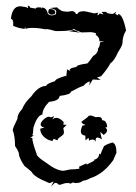

<svg xmlns="http://www.w3.org/2000/svg" viewBox="-20 -497 484 685"><path d="M194.8 162.1H189.5Q185.1 155.3 175.3 155.3L162.6 168.5L171.4 150.4Q160.6 155.3 155.8 156.2Q100.6 133.8 92.8 116.2Q86.9 110.4 67.4 95.2Q47.4 65.4 47.4 51.8Q47.4 44.4 33.7 23.9Q33.7 -10.7 25.4 -32.7Q25.4 -39.6 42 -72.8Q42 -90.3 58.6 -107.4Q68.4 -131.8 91.8 -153.3Q117.2 -190.4 144.5 -190.4Q146.5 -198.7 176.3 -207.5Q177.2 -215.8 214.8 -226.6L216.3 -223.6L219.2 -249.5L231.9 -243.2L228.5 -247.1Q229 -254.9 252.4 -257.8Q252.4 -265.6 291 -270.5Q295.9 -273.4 312 -296.9Q330.1 -307.1 330.1 -324.7Q335.9 -329.6 336.9 -345.7L352.5 -349.6H335Q334.5 -366.2 321.3 -372.6L323.2 -377.9Q315.9 -381.3 304.7 -382.3Q286.6 -382.3 270 -381.3Q255.4 -388.2 251 -388.2L245.1 -393.6Q232.4 -386.2 192.4 -386.2H178.2Q151.9 -393.1 148.9 -393.1L140.1 -392.6Q118.2 -397.5 95.7 -397.5Q86.4 -397.5 77.6 -396L71.3 -394H70.3V-402.8L67.4 -394Q47.4 -396 26.9 -404.8L27.3 -412.1Q27.3 -428.7 19 -429.7Q23.4 -474.6 52.2 -474.6H53.7Q77.6 -471.7 79.1 -468.3L80.6 -467.8L79.1 -475.6L83.5 -476.6L87.9 -469.7L107.4 -466.3Q107.9 -470.7 118.7 -470.7L127 -470.2L128.9 -465.3L129.9 -470.2Q146.5 -468.8 150.4 -448.7Q154.3 -442.9 165 -441.9Q167.5 -441.9 179.7 -446.3L180.7 -457Q178.7 -464.8 157.2 -468.3L183.1 -470.7Q196.8 -457.5 207 -456.5L220.2 -455.1L237.3 -457.5Q249.5 -455.6 250.5 -447.3L256.3 -446.8Q258.8 -457 280.3 -457Q285.6 -456.5 316.4 -449.2L330.6 -452.1L327.1 -442.9H327.6Q332.5 -442.9 335.4 -449.2L349.1 -445.3L342.3 -454.6H359.4Q359.9 -447.8 383.3 -447.3L394.5 -455.1L391.1 -447.3L402.8 -441.4L400.4 -447.3Q418 -447.3 429.7 -388.2Q417 -367.7 417 -343.8Q416.5 -334 400.9 -310.5Q388.2 -280.8 373.5 -270.5Q365.2 -253.4 340.8 -225.1L326.2 -220.7L338.9 -211.9L311 -213.4L297.9 -191.9L300.8 -206.1Q291.5 -206.1 277.3 -190.4Q271 -190.4 232.9 -169.9Q232.9 -159.7 192.9 -154.8Q190.9 -136.7 155.3 -133.8Q131.8 -109.9 131.3 -88.4Q112.3 -85.4 99.1 -41Q98.6 -20.5 95.2 -14.6L100.6 -13.7L88.4 -5.9L95.2 -4.9Q95.2 9.8 110.8 52.7Q110.8 62 144.5 83.5Q181.6 112.3 207 112.3L231 107.4Q246.1 107.4 263.2 105L262.2 97.7L288.1 85.9L289.1 90.3L317.4 75.7L313.5 73.7Q333.5 69.3 334 50.8L338.4 54.2Q343.8 39.1 349.6 27.8Q349.6 21 381.3 11.2Q395.5 16.1 395.5 47.9L383.8 74.7Q348.6 124 302.2 138.7Q290 146 274.4 148.4Q269 155.8 248 156.2L240.7 153.8L228 159.7L229.5 156.2H215.3Q211.9 156.2 194.8 162.1ZM265.6 -380.4 226.6 -385.7 243.2 -390.1ZM163.6 -444.3Q160.2 -444.8 156.2 -447.5Q152.3 -450.2 152.3 -452.6Q152.3 -464.8 158.2 -464.8Q177.2 -464.8 177.2 -451.2Q177.2 -448.2 171.9 -446.3Q166.5 -444.3 163.6 -444.3ZM167.2 5.9Q149.6 3.5 136.5 -9Q123.4 -21.5 123.4 -37.9L138.7 -41.8Q125 -44.9 125 -52.7Q125 -61.3 135.9 -70.9Q146.9 -80.5 153.9 -80.5Q158.2 -80.5 161.7 -78.1L173.4 -82.8L166.4 -70.7Q173.4 -76.6 180.9 -76.6Q193.4 -76.6 207.4 -61.3L205.9 -52.3L217.6 -51.6L205.9 -39.8L208.2 -26.2Q208.2 -19.5 204.9 -16.2Q201.6 -12.9 197.5 -10.2Q193.4 -7.4 189.6 -4.5Q185.9 -1.6 185.2 3.9L171.5 -1.9ZM321.9 9Q317.6 0.8 310.2 0.8Q304.3 0.8 298 4.7L295.7 -5.5L285.2 3.9L284.4 -12.9Q268.4 -15.2 268.4 -28.9Q268.4 -35.5 273.8 -48.8L285.2 -50.8Q270.7 -57 270.7 -61.7Q270.7 -62.9 273.8 -65.2Q291.8 -77.3 294.1 -81Q296.5 -84.8 302.3 -84.8Q309 -84.8 321.5 -78.9L330.1 -79.7Q343.7 -79.7 343.7 -71.1L344.5 -68Q360.5 -68 362.5 -43.7L355.5 -41.8Q362.1 -37.1 362.1 -31.6Q362.1 -24.2 350 -15.6L337.5 -26.6L343.4 0Q333.6 -6.2 327.7 -6.2Q321.1 -6.2 321.1 2.7Z"/></svg>

Font: Truetypewriter PolyglOTT
Style: Regular
Weight: 400
Designer: Sergey Beatoff a.k.a. Sam_T
Version: Version 3.76